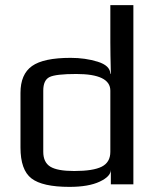

<svg xmlns="http://www.w3.org/2000/svg" viewBox="-20 -720 611 750"><path d="M501 0H413V-57Q413 -31 369.5 -10.5Q326 10 251 10Q146 10 103 -23Q60 -56 60 -144V-357Q60 -430 105 -462Q150 -494 256 -494Q313 -494 361.5 -479Q410 -464 411 -432H413Q411 -514 411 -555V-700H501ZM411 -127V-366Q411 -431 278 -431Q198 -431 173.5 -419Q149 -407 149 -366V-127Q149 -86 176.5 -69Q204 -52 270 -52Q344 -52 377.5 -69Q411 -86 411 -127Z"/></svg>

Font: Play
Style: Regular
Weight: 400
Designer: Jonas Hecksher
Foundry: Jonas Hecksher, Playtypeª, e-types AS
Version: Version 1.002